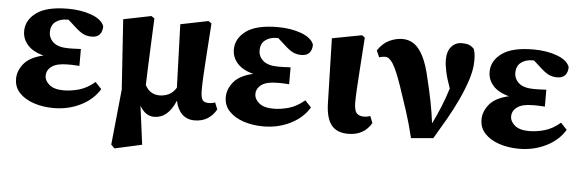

<svg xmlns="http://www.w3.org/2000/svg" viewBox="-46 -645 2982 985"><g transform="rotate(5 1444.5 -152.5)"><path d="M239 15Q183 15 136.5 -0.5Q90 -16 62 -45.5Q34 -75 34 -118Q34 -159 64 -196Q94 -233 164 -249Q109 -263 81.5 -294Q54 -325 54 -365Q54 -422 106.5 -460.5Q159 -499 269 -499Q337 -499 390 -479.5Q443 -460 456 -425Q456 -398 442.5 -382.5Q429 -367 401 -367Q379 -367 359.5 -375.5Q340 -384 306 -416L276 -443Q275 -443 273 -443Q271 -443 269 -443Q233 -443 209.5 -425Q186 -407 186 -372Q186 -340 211 -318.5Q236 -297 290 -297Q305 -297 317 -297.5Q329 -298 352 -299V-212Q327 -214 314.5 -214Q302 -214 291 -214Q236 -214 210 -195Q184 -176 184 -147Q184 -121 208.5 -100.5Q233 -80 282 -80Q320 -80 361 -91.5Q402 -103 442 -137L474 -103Q441 -48 377.5 -16.5Q314 15 239 15Z M964 15Q925 15 900 -9.5Q875 -34 866 -78Q828 15 756 15Q711 15 682 -36L708 163L568 194L550 176L579 -110L555 -470L698 -499L714 -488Q710 -401 707.5 -338.5Q705 -276 703 -230Q701 -184 700 -144Q714 -118 733 -107.5Q752 -97 774 -97Q798 -97 820.5 -107Q843 -117 860 -144L849 -470L992 -499L1008 -488Q1001 -384 996.5 -318.5Q992 -253 990 -213Q988 -173 988 -144Q988 -104 997.5 -92Q1007 -80 1029 -80Q1047 -80 1062 -86L1076 -51Q1059 -20 1031 -2.5Q1003 15 964 15Z M1319 15Q1263 15 1216.5 -0.5Q1170 -16 1142 -45.5Q1114 -75 1114 -118Q1114 -159 1144 -196Q1174 -233 1244 -249Q1189 -263 1161.5 -294Q1134 -325 1134 -365Q1134 -422 1186.5 -460.5Q1239 -499 1349 -499Q1417 -499 1470 -479.5Q1523 -460 1536 -425Q1536 -398 1522.5 -382.5Q1509 -367 1481 -367Q1459 -367 1439.5 -375.5Q1420 -384 1386 -416L1356 -443Q1355 -443 1353 -443Q1351 -443 1349 -443Q1313 -443 1289.5 -425Q1266 -407 1266 -372Q1266 -340 1291 -318.5Q1316 -297 1370 -297Q1385 -297 1397 -297.5Q1409 -298 1432 -299V-212Q1407 -214 1394.5 -214Q1382 -214 1371 -214Q1316 -214 1290 -195Q1264 -176 1264 -147Q1264 -121 1288.5 -100.5Q1313 -80 1362 -80Q1400 -80 1441 -91.5Q1482 -103 1522 -137L1554 -103Q1521 -48 1457.5 -16.5Q1394 15 1319 15Z M1756 15Q1698 15 1670 -19Q1642 -53 1639 -126L1630 -466L1783 -495L1798 -484Q1791 -380 1786.5 -315.5Q1782 -251 1780 -212Q1778 -173 1778 -144Q1779 -105 1792 -92.5Q1805 -80 1828 -80Q1846 -80 1861 -86L1875 -51Q1837 15 1756 15Z M2079 9Q2062 -62 2041.5 -125.5Q2021 -189 1999 -253Q1971 -334 1951.5 -364.5Q1932 -395 1912 -395Q1902 -395 1894.5 -393.5Q1887 -392 1880 -390L1865 -424Q1890 -462 1924 -478Q1958 -494 1992 -494Q2024 -494 2050.5 -476.5Q2077 -459 2099 -416.5Q2121 -374 2137 -300Q2152 -239 2162.5 -185.5Q2173 -132 2180 -76Q2200 -116 2219.5 -163Q2239 -210 2255 -262Q2237 -312 2229.5 -346.5Q2222 -381 2222 -407Q2222 -451 2243 -475Q2264 -499 2296 -499Q2321 -499 2334.5 -493.5Q2348 -488 2360 -475Q2365 -460 2366.5 -447Q2368 -434 2368 -414Q2368 -371 2352 -320Q2336 -269 2310.5 -214Q2285 -159 2254 -105Q2223 -51 2193 -1Z M2636 15Q2580 15 2533.5 -0.5Q2487 -16 2459 -45.5Q2431 -75 2431 -118Q2431 -159 2461 -196Q2491 -233 2561 -249Q2506 -263 2478.5 -294Q2451 -325 2451 -365Q2451 -422 2503.5 -460.5Q2556 -499 2666 -499Q2734 -499 2787 -479.5Q2840 -460 2853 -425Q2853 -398 2839.5 -382.5Q2826 -367 2798 -367Q2776 -367 2756.5 -375.5Q2737 -384 2703 -416L2673 -443Q2672 -443 2670 -443Q2668 -443 2666 -443Q2630 -443 2606.5 -425Q2583 -407 2583 -372Q2583 -340 2608 -318.5Q2633 -297 2687 -297Q2702 -297 2714 -297.5Q2726 -298 2749 -299V-212Q2724 -214 2711.5 -214Q2699 -214 2688 -214Q2633 -214 2607 -195Q2581 -176 2581 -147Q2581 -121 2605.5 -100.5Q2630 -80 2679 -80Q2717 -80 2758 -91.5Q2799 -103 2839 -137L2871 -103Q2838 -48 2774.5 -16.5Q2711 15 2636 15Z"/></g></svg>

Font: Source Serif Pro
Style: Bold
Weight: 700
Designer: Frank Grießhammer
Foundry: Adobe Systems Incorporated
Version: Version 3.001;hotconv 1.0.111;makeotfexe 2.5.65597